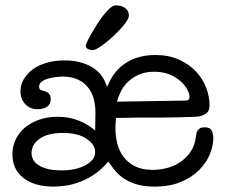

<svg xmlns="http://www.w3.org/2000/svg" viewBox="-20 -681 835 712"><path d="M458 -623Q458 -612 441 -590.5Q424 -569 401.5 -548Q379 -527 356.5 -511Q334 -495 323 -495Q315 -495 306.5 -499Q298 -503 298 -513Q298 -515 303.5 -527Q309 -539 318.5 -555.5Q328 -572 339.5 -590.5Q351 -609 363.5 -624.5Q376 -640 387.5 -650.5Q399 -661 409 -661Q432 -661 445 -650.5Q458 -640 458 -623ZM410 -244Q409 -233 408.5 -222.5Q408 -212 408 -203Q408 -176 415 -148.5Q422 -121 438 -99.5Q454 -78 480.5 -64.5Q507 -51 546 -51Q571 -51 597.5 -57.5Q624 -64 647 -79Q670 -94 686.5 -118Q703 -142 707 -177Q707 -181 708.5 -186.5Q710 -192 713 -197Q716 -202 722 -205.5Q728 -209 739 -209Q760 -209 765.5 -196Q771 -183 771 -169Q771 -140 758 -108.5Q745 -77 718.5 -50.5Q692 -24 651 -6.5Q610 11 553 11Q514 11 486.5 2.5Q459 -6 439.5 -19Q420 -32 406.5 -48.5Q393 -65 382 -82Q358 -54 332 -36Q306 -18 279 -7.5Q252 3 226.5 7Q201 11 179 11Q108 11 67 -21Q26 -53 26 -109Q26 -138 38 -163.5Q50 -189 72 -207.5Q94 -226 125 -237Q156 -248 194 -248Q273 -248 333 -197Q333 -228 333.5 -240Q334 -252 334 -262Q334 -328 301.5 -362.5Q269 -397 213 -397Q201 -397 185.5 -395Q170 -393 156.5 -389Q143 -385 134 -377.5Q125 -370 125 -360Q125 -349 132.5 -347Q140 -345 145 -343Q154 -341 161 -334Q168 -327 168 -313Q168 -294 154 -285Q140 -276 120 -276Q91 -276 73.5 -295Q56 -314 56 -343Q56 -367 68.5 -388Q81 -409 102.5 -424.5Q124 -440 154 -448.5Q184 -457 220 -457Q277 -457 319.5 -433Q362 -409 377 -358Q386 -382 401 -403.5Q416 -425 438 -441.5Q460 -458 489.5 -467.5Q519 -477 556 -477Q606 -477 643.5 -460Q681 -443 706.5 -416Q732 -389 744.5 -356Q757 -323 757 -291Q757 -271 747 -262.5Q737 -254 721 -250Q714 -248 693 -247.5Q672 -247 643.5 -246Q615 -245 580.5 -245Q546 -245 512 -245Q495 -245 484.5 -245Q474 -245 464.5 -244.5Q455 -244 443 -244Q431 -244 410 -244ZM97 -114Q97 -82 128 -65.5Q159 -49 207 -49Q261 -49 297 -68.5Q333 -88 333 -117Q333 -144 301.5 -166Q270 -188 213 -188Q157 -188 127 -166.5Q97 -145 97 -114ZM667 -308Q677 -308 680 -312.5Q683 -317 683 -322Q683 -332 675 -348Q667 -364 650.5 -379Q634 -394 609.5 -404.5Q585 -415 552 -415Q519 -415 494.5 -404Q470 -393 453.5 -376.5Q437 -360 427.5 -340.5Q418 -321 414 -304Z"/></svg>

Font: Life Savers
Style: Bold
Weight: 700
Designer: Pablo Impallari, Rodrigo Fuenzalida, Brenda Gallo
Foundry: Pablo Impallari, Rodrigo Fuenzalida, Brenda Gallo
Version: Version 3.001; ttfautohint (v0.95) -l 8 -r 50 -G 200 -x 14 -